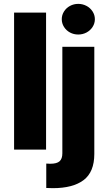

<svg xmlns="http://www.w3.org/2000/svg" viewBox="-20 -772 559 991"><path d="M217.8 0H52.7V-707H217.8ZM466.8 -530.3V22.5Q466.8 115.7 411.6 157.5Q356.4 199.2 252.9 199.2L218.8 198.2V72.3Q227.5 73.2 239.3 73.2Q273.4 73.2 287.6 60.3Q301.8 47.4 301.8 19.5V-530.3ZM298.8 -672.9Q298.8 -694.3 310.3 -712.6Q321.8 -731 341.3 -741.5Q360.8 -752 383.8 -752Q406.7 -752 426.5 -741.5Q446.3 -731 458 -712.6Q469.7 -694.3 469.7 -672.9Q469.7 -651.4 458 -633.1Q446.3 -614.7 426.5 -604.2Q406.7 -593.8 383.8 -593.8Q360.8 -593.8 341.3 -604.2Q321.8 -614.7 310.3 -633.1Q298.8 -651.4 298.8 -672.9Z"/></svg>

Font: Pretendard JP ExtraBold
Style: Regular
Weight: 800
Designer: Base glyphs from Inter by Rasmus Andersson; Hangeul glyphs from Noto Sans CJK(Source Han Sans) by Jang Soo-young and Kan
Foundry: Kil Hyung-jin
Version: Version 1.309